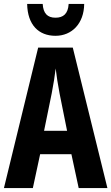

<svg xmlns="http://www.w3.org/2000/svg" viewBox="-20 -956 566 976"><path d="M408 -936H329C326 -886 302 -866 262 -866C221 -866 200 -888 197 -936H118C120 -829 177 -774 262 -774C345 -774 407 -836 408 -936ZM380 0H526L350 -714H174L0 0H147L184 -172H343ZM283 -480 321 -291H204L243 -482C252 -528 259 -573 263 -608C267 -572 274 -527 283 -480Z"/></svg>

Font: Noto Sans Myanmar UI ExtraCondensed
Style: Bold
Weight: 700
Width: 2
Designer: Monotype Design Team
Foundry: Monotype Imaging Inc.
Version: Version 2.103